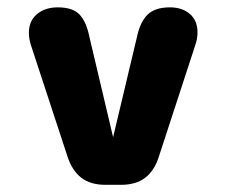

<svg xmlns="http://www.w3.org/2000/svg" viewBox="-20 -501 659 522"><path d="M266.5 1.5Q226 1.5 201 -17.8Q176 -37 163.5 -75.5L64.5 -377Q58.5 -395.5 58.5 -411.5Q58.5 -444 80.5 -462.5Q102.5 -481 137 -481Q178 -481 196.5 -461.2Q215 -441.5 223.5 -399L287.5 -128L352 -399Q360.5 -440.5 380.8 -460.8Q401 -481 442 -481Q475.5 -481 496.2 -463Q517 -445 517 -413Q517 -395.5 510.5 -377L412 -75.5Q400 -37 374.8 -17.8Q349.5 1.5 309 1.5Z"/></svg>

Font: Sono Monospace
Style: Bold
Weight: 700
Designer: Tyler Finck
Foundry: Tyler Finck
Version: Version 2.112